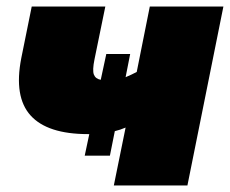

<svg xmlns="http://www.w3.org/2000/svg" viewBox="-20 -567 703 587"><path d="M239 -91 253 -157Q251 -157 249 -157Q125 -157 73.5 -214Q22 -271 45 -389L77 -547H302L269 -386Q262 -352 267 -339Q272 -326 288 -323L305 -402H378L364 -331Q374 -335 382 -339Q390 -343 398 -347L438 -547H663L553 0H328L364 -177Q348 -170 331 -166L316 -91Z"/></svg>

Font: Montserrat Black
Style: Italic
Weight: 900
Italic angle: -11.3°
Designer: Julieta Ulanovsky
Foundry: Julieta Ulanovsky
Version: Version 9.000; ttfautohint (v1.8.4.7-5d5b)